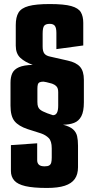

<svg xmlns="http://www.w3.org/2000/svg" viewBox="-20 -642 467 950"><path d="M212 288Q145 288 106 279Q67 270 50.5 251Q34 232 34 204V76L164 67V151Q164 165 172.5 173Q181 181 201 181Q216 181 223.5 176.5Q231 172 233.5 162.5Q236 153 236 138V92Q236 56 221 41Q206 26 183 18L117 -3Q72 -18 52 -42.5Q32 -67 32 -119V-233Q32 -261 41 -280Q50 -299 74 -309.5Q98 -320 142 -321Q103 -335 80.5 -356Q58 -377 58 -416V-518Q58 -557 71.5 -579.5Q85 -602 121.5 -612Q158 -622 226 -622Q297 -622 332.5 -612Q368 -602 380 -581.5Q392 -561 392 -529V-417L259 -399V-479Q259 -504 251.5 -514Q244 -524 226 -524Q207 -524 199 -515Q191 -506 191 -475V-412Q191 -388 199.5 -377Q208 -366 228 -362L316 -342Q357 -333 376 -311.5Q395 -290 395 -247V-136Q395 -91 382.5 -67Q370 -43 346.5 -34Q323 -25 292 -25Q326 -16 341.5 -2Q357 12 361.5 31.5Q366 51 366 79V185Q366 221 350 243.5Q334 266 300.5 277Q267 288 212 288ZM242 -72Q255 -72 261.5 -83.5Q268 -95 268 -120V-186Q268 -206 259 -215Q250 -224 238 -228Q231 -230 227 -231Q223 -232 219 -233Q215 -234 209.5 -235.5Q204 -237 195 -238Q182 -238 175.5 -234.5Q169 -231 167 -223Q165 -215 165 -202V-138Q165 -122 168.5 -113.5Q172 -105 178 -100Q184 -95 192 -91Q205 -85 214 -81.5Q223 -78 230 -76Q237 -74 242 -72Z"/></svg>

Font: Smooch Sans Thin ExtraBold
Style: Regular
Weight: 800
Version: Version 1.010